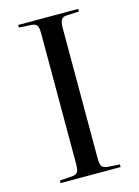

<svg xmlns="http://www.w3.org/2000/svg" viewBox="-112 -793 619 856"><g transform="rotate(-15 197.5 -365.0)"><path d="M59 0V-12L117 -16Q136 -18 142 -28.5Q148 -39 148 -67V-668Q148 -693 141.5 -703.5Q135 -714 115 -715L59 -718V-730H336V-718L277 -715Q261 -714 254 -703.5Q247 -693 247 -664V-63Q247 -38 253.5 -28Q260 -18 279 -16L336 -12V0Z"/></g></svg>

Font: Literata 72pt
Style: Regular
Weight: 400
Designer: Latin by Veronika Burian and Jose Scaglione. Greek by Irene Vlachou. Cyrillic by Vera Evstafieva.
Foundry: TypeTogether
Version: Version 3.002